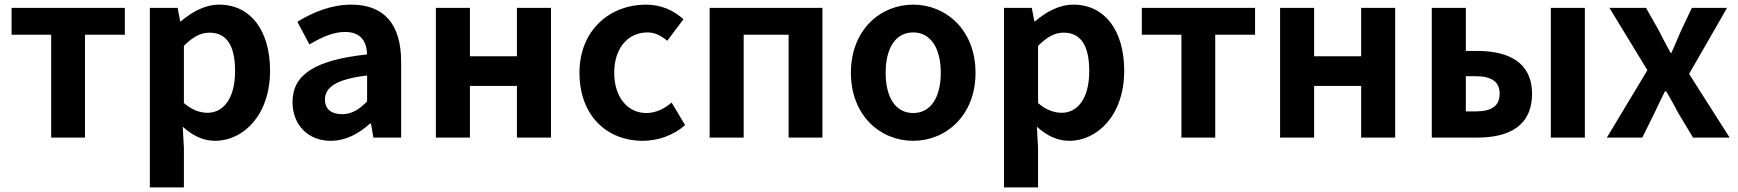

<svg xmlns="http://www.w3.org/2000/svg" viewBox="-20 -594 7504 829"><path d="M201 0H347V-444H519V-560H30V-444H201Z M627 215H774V44L769 -47C811 -8 859 14 908 14C1031 14 1146 -97 1146 -289C1146 -461 1063 -574 926 -574C865 -574 808 -542 761 -502H758L747 -560H627ZM876 -107C845 -107 810 -118 774 -149V-396C812 -434 846 -453 884 -453C961 -453 995 -394 995 -287C995 -165 942 -107 876 -107Z M1408 14C1473 14 1529 -17 1577 -60H1582L1592 0H1712V-327C1712 -489 1639 -574 1497 -574C1409 -574 1329 -540 1264 -500L1316 -402C1368 -433 1418 -456 1470 -456C1539 -456 1563 -414 1565 -359C1340 -335 1243 -272 1243 -153C1243 -57 1308 14 1408 14ZM1457 -101C1414 -101 1383 -120 1383 -164C1383 -215 1428 -252 1565 -268V-156C1530 -121 1499 -101 1457 -101Z M1862 0H2009V-223H2212V0H2359V-560H2212V-351H2009V-560H1862Z M2755 14C2817 14 2885 -7 2938 -54L2880 -151C2849 -125 2812 -106 2771 -106C2690 -106 2632 -174 2632 -280C2632 -385 2690 -454 2776 -454C2807 -454 2833 -441 2861 -418L2931 -511C2890 -548 2837 -574 2768 -574C2616 -574 2482 -466 2482 -280C2482 -94 2601 14 2755 14Z M3044 0H3191V-444H3385V0H3531V-560H3044Z M3923 14C4063 14 4192 -94 4192 -280C4192 -466 4063 -574 3923 -574C3782 -574 3654 -466 3654 -280C3654 -94 3782 14 3923 14ZM3923 -106C3846 -106 3804 -174 3804 -280C3804 -385 3846 -454 3923 -454C3999 -454 4042 -385 4042 -280C4042 -174 3999 -106 3923 -106Z M4315 215H4462V44L4457 -47C4499 -8 4547 14 4596 14C4719 14 4834 -97 4834 -289C4834 -461 4751 -574 4614 -574C4553 -574 4496 -542 4449 -502H4446L4435 -560H4315ZM4564 -107C4533 -107 4498 -118 4462 -149V-396C4500 -434 4534 -453 4572 -453C4649 -453 4683 -394 4683 -287C4683 -165 4630 -107 4564 -107Z M5081 0H5227V-444H5399V-560H4910V-444H5081Z M5507 0H5654V-223H5857V0H6004V-560H5857V-351H5654V-560H5507Z M6162 0H6360C6494 0 6595 -50 6595 -189C6595 -324 6494 -374 6360 -374H6309V-560H6162ZM6309 -113V-265H6352C6421 -265 6455 -240 6455 -190C6455 -137 6421 -113 6352 -113ZM6676 0H6823V-560H6676Z M6918 0H7071L7122 -103C7138 -136 7153 -169 7169 -200H7174C7192 -169 7211 -136 7228 -103L7290 0H7448L7273 -275L7437 -560H7285L7238 -461C7225 -429 7210 -397 7197 -366H7193C7176 -397 7159 -429 7143 -461L7087 -560H6929L7093 -291Z"/></svg>

Font: Noto Sans Mono CJK TC
Style: Bold
Weight: 700
Designer: Ryoko NISHIZUKA 西塚涼子 (kana, bopomofo & ideographs); Paul D. Hunt (Latin, Greek & Cyrillic); Sandoll Communications 산돌커뮤니
Foundry: Adobe
Version: Version 2.004;hotconv 1.0.118;makeotfexe 2.5.65603